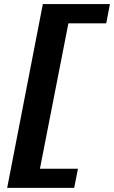

<svg xmlns="http://www.w3.org/2000/svg" viewBox="-20 -790 558 939"><path d="M342.8 128.9H15.1L189.5 -770H517.6L499.5 -675.8H314.5L175.3 35.2H361.3Z"/></svg>

Font: Aurulent Sans
Style: BoldItalic
Weight: 700
Italic angle: -11°
Version: Version 2007.05.04